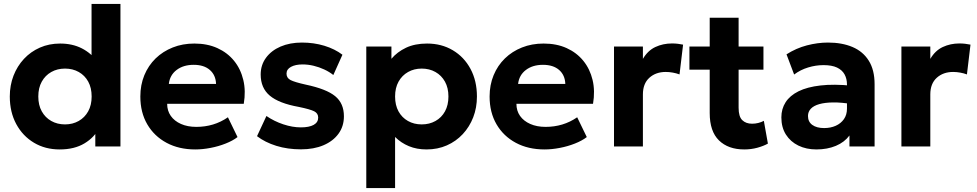

<svg xmlns="http://www.w3.org/2000/svg" viewBox="-20 -740 4936 970"><path d="M281.5 15Q208.5 15 151.8 -18.8Q95 -52.5 62.2 -113Q29.5 -173.5 29.5 -252.5Q29.5 -309 48.2 -357.5Q67 -406 101 -442.5Q135 -479 181.5 -499.5Q228 -520 284 -520Q345.5 -520 393.2 -495.8Q441 -471.5 475.5 -425L442.5 -391.5V-720H588.5V0H461.5V-128L481.5 -95Q458 -46.5 407 -15.8Q356 15 281.5 15ZM308.5 -111.5Q347 -111.5 377.5 -128.8Q408 -146 425.5 -177.5Q443 -209 443 -252.5Q443 -296 425.8 -327.5Q408.5 -359 378 -376.2Q347.5 -393.5 308.5 -393.5Q269.5 -393.5 239 -376.2Q208.5 -359 191 -327.5Q173.5 -296 173.5 -252.5Q173.5 -209 191 -177.5Q208.5 -146 239 -128.8Q269.5 -111.5 308.5 -111.5Z M966.5 15Q884 15 821.5 -18.5Q759 -52 724 -112Q689 -172 689 -252.5Q689 -311 709.2 -360Q729.5 -409 766.2 -444.8Q803 -480.5 852.8 -500.2Q902.5 -520 962 -520Q1027.5 -520 1078.2 -497Q1129 -474 1162.5 -432.8Q1196 -391.5 1209.2 -336Q1222.5 -280.5 1211.5 -215.5H824.5Q824.5 -180.5 842.8 -154.5Q861 -128.5 894.2 -113.8Q927.5 -99 972 -99Q1016 -99 1056 -111Q1096 -123 1131.5 -147.5L1180 -47.5Q1156 -29 1120 -14.8Q1084 -0.5 1043.8 7.2Q1003.5 15 966.5 15ZM833 -316H1071.5Q1070 -360.5 1040.2 -386.5Q1010.5 -412.5 958.5 -412.5Q906.5 -412.5 872.2 -386.5Q838 -360.5 833 -316Z M1500.5 14.5Q1433 14.5 1376 -3.2Q1319 -21 1278.5 -52L1326 -154Q1365.5 -127 1411.5 -111.8Q1457.5 -96.5 1500 -96.5Q1542 -96.5 1564.8 -109.2Q1587.5 -122 1587.5 -146Q1587.5 -167.5 1567.2 -177.8Q1547 -188 1489 -200Q1389 -218 1343 -256.8Q1297 -295.5 1297 -363.5Q1297 -411.5 1323.8 -448Q1350.5 -484.5 1397.5 -504.8Q1444.5 -525 1505.5 -525Q1565.5 -525 1618.8 -508.8Q1672 -492.5 1710 -463.5L1664 -361Q1644 -377 1618.2 -389Q1592.5 -401 1564.2 -407.8Q1536 -414.5 1509 -414.5Q1472.5 -414.5 1450 -402.2Q1427.5 -390 1427.5 -368Q1427.5 -346 1448 -335.5Q1468.5 -325 1524.5 -312.5Q1629 -290.5 1673.2 -254.2Q1717.5 -218 1717.5 -152.5Q1717.5 -102 1690.2 -64.5Q1663 -27 1614.2 -6.2Q1565.5 14.5 1500.5 14.5Z M1830.5 210V-505H1957.5V-443Q1986.5 -477.5 2031.2 -498.8Q2076 -520 2137.5 -520Q2210.5 -520 2267.5 -486.2Q2324.5 -452.5 2357 -392Q2389.5 -331.5 2389.5 -252.5Q2389.5 -196 2370.8 -147.5Q2352 -99 2318 -62.5Q2284 -26 2237.5 -5.5Q2191 15 2135 15Q2085.5 15 2045.8 -1.5Q2006 -18 1976 -48V210ZM2110.5 -111.5Q2149.5 -111.5 2180.2 -128.8Q2211 -146 2228.2 -177.5Q2245.5 -209 2245.5 -252.5Q2245.5 -296 2228 -327.5Q2210.5 -359 2180 -376.2Q2149.5 -393.5 2110.5 -393.5Q2072 -393.5 2041.5 -376.2Q2011 -359 1993.5 -327.5Q1976 -296 1976 -252.5Q1976 -209 1993.2 -177.5Q2010.5 -146 2041 -128.8Q2071.5 -111.5 2110.5 -111.5Z M2731 15Q2648.5 15 2586 -18.5Q2523.5 -52 2488.5 -112Q2453.5 -172 2453.5 -252.5Q2453.5 -311 2473.8 -360Q2494 -409 2530.8 -444.8Q2567.5 -480.5 2617.2 -500.2Q2667 -520 2726.5 -520Q2792 -520 2842.8 -497Q2893.5 -474 2927 -432.8Q2960.5 -391.5 2973.8 -336Q2987 -280.5 2976 -215.5H2589Q2589 -180.5 2607.2 -154.5Q2625.5 -128.5 2658.8 -113.8Q2692 -99 2736.5 -99Q2780.5 -99 2820.5 -111Q2860.5 -123 2896 -147.5L2944.5 -47.5Q2920.5 -29 2884.5 -14.8Q2848.5 -0.5 2808.2 7.2Q2768 15 2731 15ZM2597.5 -316H2836Q2834.5 -360.5 2804.8 -386.5Q2775 -412.5 2723 -412.5Q2671 -412.5 2636.8 -386.5Q2602.5 -360.5 2597.5 -316Z M3082 0V-505H3228V-442.5Q3252.5 -484.5 3291 -502.5Q3329.5 -520.5 3375 -520.5Q3391 -520.5 3404.5 -518.8Q3418 -517 3431 -514.5L3413 -364Q3397 -370 3379 -373.2Q3361 -376.5 3343.5 -376.5Q3293 -376.5 3260.5 -347Q3228 -317.5 3228 -263V0Z M3740 15Q3659 15 3612.2 -30.8Q3565.5 -76.5 3565.5 -169V-650.5H3711.5V-505H3837V-388H3711.5V-195.5Q3711.5 -151 3730 -133Q3748.5 -115 3779.5 -115Q3795.5 -115 3810.8 -118.8Q3826 -122.5 3839 -129.5L3859.5 -14.5Q3837 -2 3805.8 6.5Q3774.5 15 3740 15ZM3463 -388V-505H3580V-388Z M4104.5 15Q4053.5 15 4013.5 -4.5Q3973.5 -24 3950.5 -60.2Q3927.5 -96.5 3927.5 -147Q3927.5 -190 3949 -223.5Q3970.5 -257 4014.2 -278.8Q4058 -300.5 4125.2 -308.2Q4192.5 -316 4284 -307L4285.5 -214Q4231 -223 4189.2 -222.5Q4147.5 -222 4119.2 -214Q4091 -206 4076.5 -190.8Q4062 -175.5 4062 -154Q4062 -124.5 4084 -108.8Q4106 -93 4143.5 -93Q4176 -93 4202 -104.5Q4228 -116 4243.5 -138Q4259 -160 4259 -191.5V-312.5Q4259 -342 4246.8 -364.2Q4234.5 -386.5 4208.5 -398.8Q4182.5 -411 4140.5 -411Q4101.5 -411 4062.8 -399.2Q4024 -387.5 3992 -363.5L3953.5 -465.5Q4002 -496.5 4056.5 -510.8Q4111 -525 4163 -525Q4234 -525 4287 -502.5Q4340 -480 4369.2 -433.2Q4398.5 -386.5 4398.5 -314.5V0H4271.5V-55.5Q4246.5 -21.5 4203 -3.2Q4159.5 15 4104.5 15Z M4534 0V-505H4680V-442.5Q4704.5 -484.5 4743 -502.5Q4781.5 -520.5 4827 -520.5Q4843 -520.5 4856.5 -518.8Q4870 -517 4883 -514.5L4865 -364Q4849 -370 4831 -373.2Q4813 -376.5 4795.5 -376.5Q4745 -376.5 4712.5 -347Q4680 -317.5 4680 -263V0Z"/></svg>

Font: Geologica Roman SemiBold
Style: Regular
Weight: 600
Designer: Sindre Bremnes, Frode Helland
Foundry: Monokrom Skriftforlag AS
Version: Version 1.010;gftools[0.9.28]